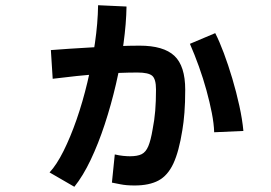

<svg xmlns="http://www.w3.org/2000/svg" viewBox="-20 -673 1040 736"><path d="M496 38Q464 38 442 33.5Q420 29 409 27L420 -81Q437 -77 452 -75.5Q467 -74 478 -74Q507 -74 523 -82Q539 -90 548.5 -112.5Q558 -135 565 -177Q572 -212 575 -248Q578 -284 578 -330Q578 -370 563.5 -382.5Q549 -395 507 -395Q441 -395 358.5 -389Q276 -383 182 -371L175 -481Q202 -483 244 -486Q286 -489 334 -491.5Q382 -494 429 -496Q476 -498 515 -498Q607 -498 648.5 -459Q690 -420 690 -329Q690 -279 687 -241Q684 -203 679 -174Q666 -92 644.5 -46Q623 0 587.5 19Q552 38 496 38ZM265 43 170 -12Q197 -41 223.5 -94Q250 -147 273.5 -214.5Q297 -282 315 -357.5Q333 -433 344 -508.5Q355 -584 356 -653L465 -648Q464 -583 453.5 -506.5Q443 -430 424.5 -350.5Q406 -271 381.5 -196.5Q357 -122 327.5 -60Q298 2 265 43ZM801 -166Q800 -199 792 -240Q784 -281 771.5 -326.5Q759 -372 742.5 -418Q726 -464 708 -505L805 -546Q821 -515 838 -469.5Q855 -424 870.5 -372Q886 -320 897.5 -267.5Q909 -215 913 -171Z"/></svg>

Font: Murecho Thin SemiBold
Style: Regular
Weight: 600
Version: Version 1.010